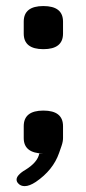

<svg xmlns="http://www.w3.org/2000/svg" viewBox="-20 -493 290 644"><path d="M125.5 -472.7Q191.4 -472.7 191.4 -420.4V-380.4Q191.4 -328.1 125.5 -328.1Q59.6 -328.1 59.6 -380.4V-420.4Q59.6 -472.7 125.5 -472.7ZM125.5 -122.1Q191.4 -122.1 191.4 -69.8V-29.8Q191.4 -18.1 186.5 -3.9Q181.6 10.3 178.2 20Q158.2 77.6 100.1 117.2Q78.6 131.3 63 131.3Q49.3 131.3 41.5 122.6Q35.6 116.7 35.6 109.4Q35.6 102.1 42.5 94.2Q50.8 85 64.5 77.1Q106 51.8 111.8 22H125.5Q59.6 21 59.6 -29.8V-69.8Q59.6 -122.1 125.5 -122.1Z"/></svg>

Font: Caudex
Style: Bold
Weight: 700
Version: Version 1.01